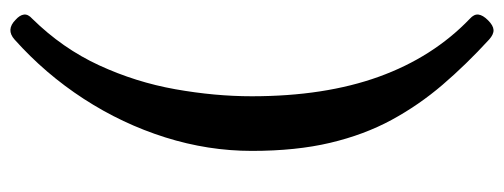

<svg xmlns="http://www.w3.org/2000/svg" viewBox="-320 -472 969 369"><g transform="rotate(90 164.5 -287.5)"><path d="M18 167Q9 159 8 151Q7 143 16 135Q73 77 105.5 6.5Q138 -64 151.5 -140Q165 -216 165 -287Q165 -427 127.5 -531Q90 -635 16 -706Q7 -714 8 -722.5Q9 -731 19 -741Q29 -751 37.5 -751.5Q46 -752 56 -743Q104 -699 143 -653.5Q182 -608 210.5 -555.5Q239 -503 254.5 -437.5Q270 -372 270 -287Q270 -203 244 -120.5Q218 -38 170 36Q122 110 56 169Q37 186 18 167Z"/></g></svg>

Font: Junicode VF
Style: Regular
Weight: 400
Designer: Peter S. Baker
Version: Version 2.213